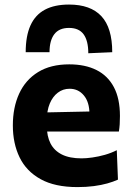

<svg xmlns="http://www.w3.org/2000/svg" viewBox="-20 -788 567 822"><path d="M311.5 13Q215 13 153.8 -21Q92.5 -55 63.8 -114.5Q35 -174 35 -251Q35 -328 62 -387Q89 -446 142.8 -479.2Q196.5 -512.5 276.5 -512.5Q344.5 -512.5 393 -488.2Q441.5 -464 467.5 -415Q493.5 -366 493.5 -291.5Q493.5 -271.5 492.5 -256Q491.5 -240.5 489 -225L361 -273.5Q362 -280 362.5 -287Q363 -294 363 -300Q363 -350.5 339.2 -379.2Q315.5 -408 278 -408Q249.5 -408 227.5 -391.2Q205.5 -374.5 193 -344.5Q180.5 -314.5 180.5 -273V-248.5Q180.5 -205 196.2 -174Q212 -143 245 -126.5Q278 -110 329.5 -110Q349.5 -110 375.8 -113.8Q402 -117.5 429.2 -125.2Q456.5 -133 480 -145L485 -19Q465.5 -10 439.8 -2.8Q414 4.5 381.5 8.8Q349 13 311.5 13ZM92.5 -225V-305L402 -311.5L489 -287V-225ZM358 -560Q358 -613.5 338 -641Q318 -668.5 275.5 -668.5Q233 -668.5 212.5 -641.5Q192 -614.5 192 -564.5H90Q90 -634 110.5 -679.2Q131 -724.5 172.2 -746.5Q213.5 -768.5 275.5 -768.5Q367.5 -768.5 414 -718.8Q460.5 -669 460.5 -564.5Z"/></svg>

Font: Commissioner Thin
Style: Bold
Weight: 700
Version: Version 1.001;gftools[0.9.23]